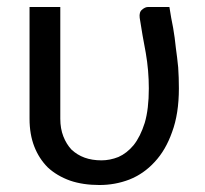

<svg xmlns="http://www.w3.org/2000/svg" viewBox="-20 -527 593 555"><path d="M469.7 -506.8Q474.6 -474.6 480.5 -446.3Q485.4 -418 488.3 -388.7Q492.2 -361.3 495.1 -332Q497.1 -302.7 497.1 -271.5Q497.1 -198.2 477.5 -145.5Q459 -92.8 426.8 -58.6Q395.5 -24.4 353.5 -7.8Q312.5 7.8 267.6 7.8Q219.7 7.8 182.6 -4.9Q144.5 -18.6 118.2 -43Q92.8 -68.4 79.1 -103.5Q65.4 -138.7 65.4 -183.6Q65.4 -252.9 65.4 -392.6Q65.4 -421.9 65.4 -506.8Q86.9 -506.8 154.3 -506.8Q154.3 -425.8 154.3 -183.6Q154.3 -155.3 163.1 -132.8Q171.9 -110.4 186.5 -94.7Q203.1 -79.1 224.6 -71.3Q246.1 -63.5 273.4 -63.5Q297.9 -63.5 322.3 -73.2Q346.7 -84 366.2 -107.4Q385.7 -131.8 398.4 -171.9Q410.2 -211.9 410.2 -271.5Q410.2 -323.2 401.4 -374Q391.6 -424.8 383.8 -475.6Q381.8 -492.2 390.6 -499Q399.4 -506.8 408.2 -506.8Q428.7 -506.8 469.7 -506.8Z"/></svg>

Font: Lato
Style: Regular
Weight: 400
Designer: Lukasz Dziedzic with Adam Twardoch and Botio Nikoltchev
Version: Version 2.015; 2015-08-06; http://www.latofonts.com/